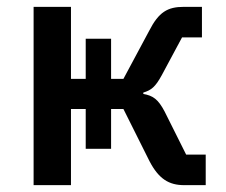

<svg xmlns="http://www.w3.org/2000/svg" viewBox="-20 -540 659 560"><path d="M78 -520H187V-310H230V-427H304V-310H340L415 -450C443 -505 469 -520 516 -520H569V-431H511L452 -321C433 -286 421 -277 398 -270V-266C426 -261 441 -251 460 -215L523 -89H580V0H517C473 0 443 -18 416 -70L340 -222H304V-106H230V-222H187V0H78Z"/></svg>

Font: Plexus Sans Medium
Style: Regular
Weight: 500
Version: Version 2.001;PS 002.001;hotconv 1.0.70;makeotf.lib2.5.58329